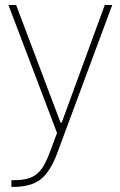

<svg xmlns="http://www.w3.org/2000/svg" viewBox="-20 -503 474 756"><path d="M204.6 20.5 176.3 96.2C145 181.2 114.7 206.5 32.7 206.5H24.9V232.9H32.7C78.1 232.9 113.8 223.1 139.6 203.6C165 183.6 186.5 149.9 204.6 102.1L421.9 -483.4H392.6L223.1 -20.5H218.3L43.5 -483.4H13.2Z"/></svg>

Font: Estedad Thin
Style: Regular
Weight: 100
Designer: Amin Abedi
Version: Version 7.3